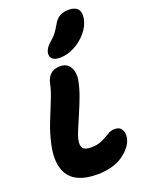

<svg xmlns="http://www.w3.org/2000/svg" viewBox="-186 -1111 909 1206"><g transform="rotate(-20 268.0 -508.0)"><path d="M249 9Q162 9 109.5 -21Q57 -51 39 -111.5Q21 -172 39 -261Q54 -333 79.5 -398Q105 -463 129 -521Q153 -579 164 -629Q170 -664 193.5 -687Q217 -710 260 -710Q294 -710 313 -691Q332 -672 337.5 -642.5Q343 -613 336 -582Q327 -535 308 -484.5Q289 -434 268.5 -386.5Q248 -339 231.5 -300Q215 -261 210 -237Q202 -199 215.5 -181.5Q229 -164 269 -164Q306 -164 330.5 -173Q355 -182 372.5 -193Q390 -204 407.5 -213Q425 -222 448 -222Q480 -222 493.5 -198Q507 -174 500 -140Q494 -112 472.5 -85Q451 -58 419 -36Q387 -14 343 -2.5Q299 9 249 9ZM278 -760Q242 -760 227 -776Q212 -792 217 -817Q221 -834 231 -848Q241 -862 259 -877Q283 -897 297.5 -916.5Q312 -936 328 -964Q348 -1000 373.5 -1012.5Q399 -1025 431 -1025Q473 -1025 491.5 -1003.5Q510 -982 502 -938Q492 -890 457 -849.5Q422 -809 374.5 -784.5Q327 -760 278 -760Z"/></g></svg>

Font: Shantell Sans ExtraBold
Style: Italic
Weight: 800
Italic angle: -11°
Designer: Stephen Nixon, Anya Danilova, Shantell Martin
Foundry: Arrow Type
Version: Version 1.011;[c5ecc13dd]